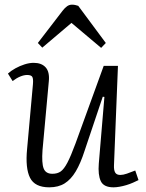

<svg xmlns="http://www.w3.org/2000/svg" viewBox="-20 -788 624 822"><path d="M14 -473Q27 -485 46 -495.5Q65 -506 85.5 -512.5Q106 -519 124 -519Q158 -519 175.5 -499.5Q193 -480 189 -440L162 -145Q158 -89 167 -66.5Q176 -44 204 -44Q226 -44 240 -54Q254 -64 268.5 -91.5Q283 -119 303 -173L424 -506H485L468 -81Q467 -60 473 -49.5Q479 -39 495 -39Q507 -39 523 -44.5Q539 -50 559 -58L573 -17Q563 -12 549.5 -6Q536 0 521 4.5Q506 9 491.5 11.5Q477 14 466 14Q424 14 411.5 -12.5Q399 -39 403 -88L427 -373L420 -374L342 -142Q325 -89 304.5 -54.5Q284 -20 257 -3Q230 14 191 14Q129 14 108.5 -27Q88 -68 96 -150L121 -427Q123 -450 118.5 -458.5Q114 -467 96 -467Q83 -467 67 -460.5Q51 -454 34 -441ZM433 -604 413 -583 286 -690 161 -584 142 -604 248 -742Q258 -755 267.5 -761.5Q277 -768 288 -768Q296 -768 302.5 -766.5Q309 -765 315 -763Z"/></svg>

Font: Literata Light
Style: Italic
Weight: 300
Italic angle: -2°
Designer: Latin by Veronika Burian and Jose Scaglione. Greek by Irene Vlachou. Cyrillic by Vera Evstafieva
Foundry: TypeTogether
Version: Version 3.103;gftools[0.9.29]